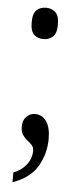

<svg xmlns="http://www.w3.org/2000/svg" viewBox="-51 -560 306 744"><g transform="rotate(5 102.0 -188.5)"><path d="M27 116Q51 106 66 92Q81 78 88.5 61Q96 44 96 26Q96 12 88 3.5Q80 -5 70 -12.5Q60 -20 52 -32Q44 -44 44 -64Q44 -89 58 -103Q72 -117 91 -117Q119 -117 135.5 -93.5Q152 -70 152 -26Q152 32 123.5 81Q95 130 27 154ZM98 -409Q76 -409 61.5 -422Q47 -435 47 -470Q47 -505 61.5 -518Q76 -531 98 -531Q119 -531 134 -518Q149 -505 149 -470Q149 -435 134 -422Q119 -409 98 -409Z"/></g></svg>

Font: Noto Serif ExtraCondensed
Style: Regular
Weight: 400
Width: 2
Designer: Monotype Design Team
Foundry: Monotype Imaging Inc.
Version: Version 2.013